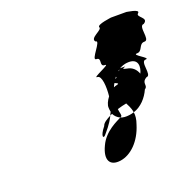

<svg xmlns="http://www.w3.org/2000/svg" viewBox="-97 -858 712 704"><g transform="rotate(-20 259.5 -506.0)"><path d="M284 -571C301 -571 304 -526 300 -490C290 -477 283 -462 284 -451C284 -446 285 -440 286 -435C283 -430 282 -426 280 -422C283 -423 285 -425 288 -426C293 -416 301 -408 312 -403C313 -404 315 -404 316 -405C321 -408 316 -418 314 -435C327 -439 339 -442 350 -444C353 -437 362 -424 365 -404C396 -414 419 -440 432 -469C449 -480 427 -494 453 -509C476 -509 448 -571 472 -571C495 -571 426 -603 450 -603C473 -603 467 -634 490 -634H491C514 -634 486 -696 510 -696C538 -713 489 -728 504 -740C519 -753 460 -759 466 -759H404C410 -759 346 -753 353 -740C360 -728 305 -714 322 -696C345 -696 280 -634 303 -634C326 -634 301 -603 325 -603C348 -603 261 -571 284 -571ZM224 -326C200 -276 216 -248 259 -254C301 -260 341 -299 359 -358C366 -377 367 -392 365 -404C359 -402 353 -401 347 -400C333 -398 321 -399 312 -403C298 -395 246 -375 224 -326ZM246 -394C218 -359 229 -350 238 -362C245 -371 265 -391 280 -422C264 -414 249 -405 246 -394ZM328 -515C330 -520 332 -524 335 -529C344 -525 354 -522 340 -519C336 -518 332 -517 328 -515ZM343 -542C345 -544 346 -547 348 -549C350 -547 350 -544 343 -542ZM362 -565C364 -567 367 -568 368 -569C370 -568 369 -567 362 -565ZM373 -573C382 -578 392 -582 403 -583C452 -588 446 -548 436 -529C430 -546 417 -560 397 -563C359 -570 418 -573 378 -573Z"/></g></svg>

Font: bitstorm
Style: maxextobl
Weight: 400
Version: Version 0.2